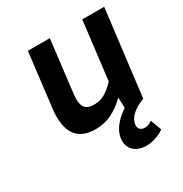

<svg xmlns="http://www.w3.org/2000/svg" viewBox="-163 -615 903 948"><g transform="rotate(-30 288.0 -141.5)"><path d="M225 12C295 12 349 -19 399 -68L401 -8C364 17 316 58 309 115C302 176 346 208 403 208C432 208 475 196 500 177L504 174L481 111L476 115C466 122 452 127 439 127C419 127 402 115 405 90C409 58 436 24 500 0L503 -2L563 -491H438L398 -160C354 -115 323 -97 280 -97C228 -97 208 -122 218 -200L253 -491H128L91 -184C76 -61 115 12 225 12Z"/></g></svg>

Font: Falling Sky
Style: MedObl
Weight: 500
Designer: Paul D. Hunt
Foundry: Adobe Systems Incorporated
Version: Version 1.02